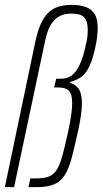

<svg xmlns="http://www.w3.org/2000/svg" viewBox="-25 -770 422 790"><path d="M-5 0 120 -597Q133 -659 153.5 -692Q174 -725 202.5 -737.5Q231 -750 268 -750Q301 -750 325.5 -742Q350 -734 363.5 -713.5Q377 -693 377 -655Q377 -640 375 -622Q373 -604 369 -584Q358 -529 343.5 -498.5Q329 -468 310 -454Q291 -440 264 -433L263 -429Q287 -423 299.5 -403.5Q312 -384 312 -345Q312 -325 308.5 -299Q305 -273 298 -239Q283 -170 271 -124Q259 -78 242 -50.5Q225 -23 197.5 -11.5Q170 0 125 0H92L100 -36H123Q153 -36 173 -42.5Q193 -49 206.5 -68.5Q220 -88 231 -127Q242 -166 256 -231Q264 -269 268 -297.5Q272 -326 272 -346Q272 -382 258.5 -396Q245 -410 217 -410H198L206 -446H225Q252 -446 270.5 -460Q289 -474 303.5 -505Q318 -536 328 -585Q333 -603 334.5 -618.5Q336 -634 336 -647Q336 -683 321.5 -698.5Q307 -714 269 -714Q246 -714 229 -707.5Q212 -701 198.5 -687Q185 -673 175.5 -651Q166 -629 160 -599L33 0Z"/></svg>

Font: Saira UltraCondensed ExtraLight
Style: Italic
Weight: 250
Width: 1
Italic angle: -12°
Designer: Hector Gatti with collaboration of the Omnibus-Type team
Foundry: Omnibus-Type
Version: Version 1.101